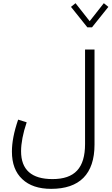

<svg xmlns="http://www.w3.org/2000/svg" viewBox="-20 -949 708 1219"><path d="M668 -905.3 639.2 -928.7 549.3 -814.5 459.5 -928.7 430.7 -905.3 534.7 -775.4H564ZM313.5 188C180.2 188 113.8 128.9 113.8 11.2C113.8 -39.1 125.5 -102.5 149.4 -172.4L95.2 -189.5C67.9 -109.9 55.7 -44.4 55.7 13.7C55.7 89.4 77.6 147.5 121.6 188.5C165 229.5 226.1 250 304.7 250C484.4 250 580.1 156.7 580.1 -31.2V-634.3H520V-34.7C520 117.2 454.6 188 313.5 188Z"/></svg>

Font: Estedad Light
Style: Regular
Weight: 300
Designer: Amin Abedi
Version: Version 7.3